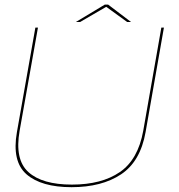

<svg xmlns="http://www.w3.org/2000/svg" viewBox="-20 -792 762 817"><path d="M284.5 4.5Q156 4.5 93 -50.2Q30 -105 52 -230L130.5 -674.5H141.5L63.5 -235.5Q42 -113 100.8 -59.8Q159.5 -6.5 286 -6.5Q412.5 -6.5 490 -59.8Q567.5 -113 589.5 -235.5L666.5 -674.5H677.5L599.5 -230Q577.5 -105 495.2 -50.2Q413 4.5 284.5 4.5ZM303 -698.5 426 -772.5H440L537.5 -698.5H521L432 -763L321 -698.5Z"/></svg>

Font: Anybody ExtraExpanded Thin
Style: Italic
Weight: 100
Width: 8
Italic angle: -10°
Designer: Tyler Finck
Foundry: Etcetera Type Company
Version: Version 1.010; ttfautohint (v1.8.3) -l 8 -r 50 -G 200 -x 14 